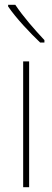

<svg xmlns="http://www.w3.org/2000/svg" viewBox="-20 -784 218 804"><path d="M44 -764H14V-757C47 -708 106 -646 148 -606H166V-616C125 -660 78 -713 44 -764ZM102 0V-527H77V0Z"/></svg>

Font: Noto Sans Sinhala UI Condensed Thin
Style: Regular
Weight: 100
Width: 3
Designer: Jelle Bosma - Monotype Design Team
Foundry: Monotype Imaging Inc.
Version: Version 2.006